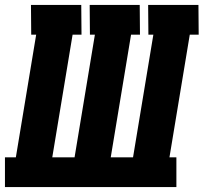

<svg xmlns="http://www.w3.org/2000/svg" viewBox="-35 -755 822 775"><path d="M-15 0V-120H29L111 -615H91L90 -735H293L294 -615H258L176 -120H266L348 -615H328L327 -735H529L530 -615H494L412 -120H502L584 -615H564L563 -735H766L767 -615H731L649 -120H677V0Z"/></svg>

Font: Iosevka Etoile Heavy
Style: Italic
Weight: 900
Italic angle: -9°
Designer: Belleve Invis
Foundry: Belleve Invis
Version: Version 22.1.2; ttfautohint (v1.8.4)